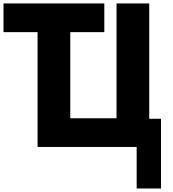

<svg xmlns="http://www.w3.org/2000/svg" viewBox="-153 -845 993 1104"><path d="M-132.8 -660.2V-825.2H446.8V-660.2H251V-165H517.1V-825.2H705.1V-162.1H772.9V238.8H632.8V0H63V-660.2Z"/></svg>

Font: Hussar Preview
Style: Bold
Weight: 700
Foundry: Cannot Into Space Fonts, PlusOne Fonts
Version: Version 2.29RC2 "Millennial"